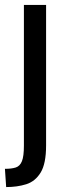

<svg xmlns="http://www.w3.org/2000/svg" viewBox="-20 -748 280 779"><path d="M0 -63Q27 -63 44 -68.5Q61 -74 69 -94Q77 -114 77 -157V-728H167V-158Q167 -84 145 -48Q123 -12 86.5 -0.5Q50 11 5 11Z"/></svg>

Font: Murecho
Style: Regular
Weight: 400
Designer: Neil Summerour
Foundry: Positype
Version: Version 1.010; ttfautohint (v1.8.3)